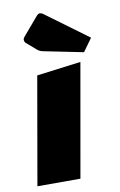

<svg xmlns="http://www.w3.org/2000/svg" viewBox="-85 -787 522 835"><g transform="rotate(-10 176.5 -369.5)"><path d="M11 0 94 -475 289 -500 201 0ZM312 -539 138 -574Q122 -577 112 -586L67 -625Q63 -631 63 -637.5Q63 -644 72 -654L135 -728Q144 -739 151 -739Q158 -739 164 -735L353 -596Z"/></g></svg>

Font: Changa One
Style: Italic
Weight: 400
Italic angle: -12°
Designer: Eduardo Rodriguez Tunni
Foundry: Eduardo Rodriguez Tunni
Version: Version 1.003